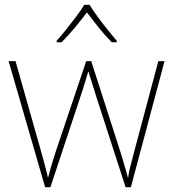

<svg xmlns="http://www.w3.org/2000/svg" viewBox="-20 -783 725 804"><path d="M380 -388Q376 -401 372.5 -412.5Q369 -424 365.5 -434.5Q362 -445 358.5 -457Q355 -469 351 -482H349Q345 -469 341.5 -457Q338 -445 334.5 -433.5Q331 -422 327.5 -411Q324 -400 320 -388L191 1H169L16 -527H45L150 -156Q159 -125 164 -105.5Q169 -86 173 -71.5Q177 -57 180 -41H182Q185 -53 188 -64Q191 -75 194.5 -87.5Q198 -100 203.5 -116.5Q209 -133 216 -156L341 -527H362L481 -157Q489 -132 495 -111.5Q501 -91 506 -74Q511 -57 515 -41H517Q519 -57 522.5 -72.5Q526 -88 531.5 -108Q537 -128 544 -156L643 -527H669L528 1H506ZM355 -763Q367 -743 387 -715.5Q407 -688 429 -660.5Q451 -633 469 -612V-606H448Q420 -634 392.5 -668.5Q365 -703 344 -731Q323 -703 294.5 -668.5Q266 -634 238 -606H217V-612Q236 -633 258 -660.5Q280 -688 300.5 -715.5Q321 -743 333 -763Z"/></svg>

Font: Noto Sans Cham Thin
Style: Regular
Weight: 250
Version: Version 2.002